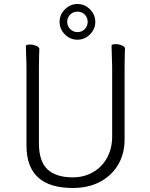

<svg xmlns="http://www.w3.org/2000/svg" viewBox="-20 -924 750 957"><path d="M366 -726Q330 -726 303.5 -752.5Q277 -779 277 -815Q277 -851 303.5 -877.5Q330 -904 366 -904Q402 -904 428.5 -877.5Q455 -851 455 -815Q455 -779 428.5 -752.5Q402 -726 366 -726ZM129 -702Q146 -702 161 -695.5Q176 -689 176 -680Q176 -662 175 -649L174 -584V-210Q174 -120 216.5 -80Q259 -40 343 -40Q399 -40 444 -66Q489 -92 514 -138.5Q539 -185 539 -242V-595L537 -658L536 -697Q536 -700 541 -702Q546 -704 556 -704Q573 -704 588 -697.5Q603 -691 603 -682Q603 -666 602 -654L601 -594V-230Q601 -157 568.5 -102.5Q536 -48 478 -17.5Q420 13 343 13Q112 13 112 -198V-586Q112 -613 110 -655L109 -695Q109 -698 114 -700Q119 -702 129 -702ZM366 -764Q388 -764 402.5 -779Q417 -794 417 -815Q417 -837 402.5 -851.5Q388 -866 366 -866Q345 -866 330 -851.5Q315 -837 315 -815Q315 -794 330 -779Q345 -764 366 -764Z"/></svg>

Font: JyunsaiKaai Light
Style: Regular
Weight: 300
Designer: Fontworks Inc.
Version: Version 0.030;April 7, 2024;FontCreator 14.0.0.2901 64-bit